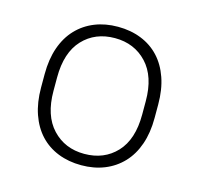

<svg xmlns="http://www.w3.org/2000/svg" viewBox="-81 -593 713 686"><g transform="rotate(15 275.0 -250.0)"><path d="M275 6Q228 6 189 -9.5Q150 -25 122.5 -54.5Q95 -84 80 -127Q65 -170 65 -225V-275Q65 -330 80 -373Q95 -416 123 -445.5Q151 -475 189.5 -490.5Q228 -506 275 -506Q322 -506 361 -490.5Q400 -475 427.5 -445.5Q455 -416 470 -373Q485 -330 485 -275V-225Q485 -170 470 -127Q455 -84 427 -54.5Q399 -25 360.5 -9.5Q322 6 275 6ZM275 -36Q348 -36 393.5 -84.5Q439 -133 439 -225V-275Q439 -366 393 -415Q347 -464 275 -464Q202 -464 156.5 -415.5Q111 -367 111 -275V-225Q111 -134 157 -85Q203 -36 275 -36Z"/></g></svg>

Font: Retni Sans Light
Style: Regular
Weight: 300
Designer: Vitaly Kuzmin
Foundry: ParaType Ltd.
Version: Version 1.00;March 2, 2019;FontCreator 11.5.0.2425 64-bit; t